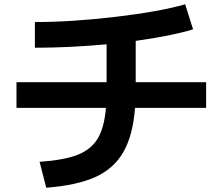

<svg xmlns="http://www.w3.org/2000/svg" viewBox="-20 -810 1040 897"><path d="M475 -306H57V-426H478V-603Q302 -587 143 -587V-707Q315 -707 521.5 -731.5Q728 -756 845 -790L882 -673Q785 -643 614 -619V-426H943V-306H611Q601 -178 556.5 -100Q512 -22 425.5 17Q339 56 196 67L165 -54Q279 -62 342 -86.5Q405 -111 436 -162Q467 -213 475 -306Z"/></svg>

Font: Enso
Style: Bold
Weight: 700
Designer: Coji Morishita
Foundry: UNDERFOREST DESIGN
Version: Version 1.000